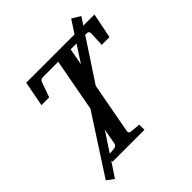

<svg xmlns="http://www.w3.org/2000/svg" viewBox="-226 -885 1102 1102"><g transform="rotate(-45 324.5 -334.5)"><path d="M22 47.9 538.1 -749 589.4 -717.8 64.9 80.1ZM124 0V-42L182.1 -46.9Q190.9 -47.9 197.8 -52.5Q204.6 -57.1 206.1 -65.9L310.1 -626H185.1Q166 -626 160.2 -606L128.9 -518.1H65.9L95.2 -670.9H648.9L618.2 -518.1H555.2L559.1 -606Q560.5 -626 540 -626H411.1L307.1 -65.9Q305.7 -58.6 309.6 -53.2Q313.5 -47.9 327.1 -46.9L383.8 -42V0Z"/></g></svg>

Font: Charis
Style: Italic
Weight: 400
Italic angle: -11°
Designer: Walt Agee, Miriam Martin, Annie Olsen, Victor Gaultney, Lorna Priest, Alan Ward, Bob Hallissy, Martin Hosken, Sharon Cor
Foundry: SIL Global
Version: Version 7.000